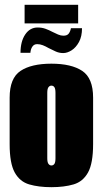

<svg xmlns="http://www.w3.org/2000/svg" viewBox="-20 -768 426 796"><path d="M193 8Q140 8 101 -3.5Q62 -15 41 -53Q20 -91 20 -170V-363Q20 -444 65 -474Q110 -504 193 -504Q276 -504 321 -474Q366 -444 366 -363V-171Q366 -91 345 -53Q324 -15 285 -3.5Q246 8 193 8ZM193 -82Q201 -82 205.5 -88.5Q210 -95 210 -112V-383Q210 -400 205.5 -406.5Q201 -413 193 -413Q186 -413 181 -406.5Q176 -400 176 -383V-112Q176 -95 181 -88.5Q186 -82 193 -82ZM242 -548Q225 -548 210 -555Q195 -562 181 -569Q169 -576 157.5 -580.5Q146 -585 134 -585Q121 -585 114 -574.5Q107 -564 106 -549H65Q65 -596 84.5 -625Q104 -654 136 -654Q154 -654 169 -648.5Q184 -643 197 -636Q209 -630 220.5 -625Q232 -620 243 -620Q259 -620 265.5 -629.5Q272 -639 274 -651H320Q320 -617 307.5 -594Q295 -571 277 -559.5Q259 -548 242 -548ZM82 -671V-748H304V-671Z"/></svg>

Font: Alumni Sans Black
Style: Regular
Weight: 900
Designer: Robert E. Leuschke
Foundry: Robert E. Leuschke
Version: Version 1.018